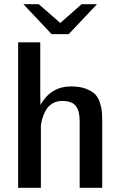

<svg xmlns="http://www.w3.org/2000/svg" viewBox="-20 -891 579 911"><path d="M91 -871H164L266 -782L367 -871H440L306 -729H225ZM66 0V-690H171V-449Q171 -440 171.5 -421.5Q172 -403 172 -393Q221 -481 318 -481Q359 -481 387.5 -470Q416 -459 431 -444Q446 -429 454 -404Q462 -379 463.5 -360Q465 -341 465 -313V-308V0H358V-317Q358 -363 340.5 -387.5Q323 -412 274 -412Q248 -412 228 -399.5Q208 -387 197 -367Q186 -347 181 -329.5Q176 -312 174 -294V-275V0Z"/></svg>

Font: Coval
Style: Medium
Weight: 500
Foundry: Context Ltd
Version: Version 001.000